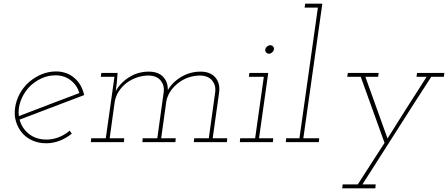

<svg xmlns="http://www.w3.org/2000/svg" viewBox="-20 -770 2427 1040"><path d="M281 -362Q328 -362 362.5 -335.5Q397 -309 410 -266Q328 -235 246.5 -204Q165 -173 82 -141Q77 -182 91.5 -222Q106 -262 133 -293Q161 -324 199.5 -343Q238 -362 281 -362ZM436 -255Q430 -282 417.5 -305Q405 -328 387 -344Q367 -363 340.5 -373Q314 -383 284 -383Q243 -383 205.5 -367.5Q168 -352 138 -326Q108 -300 88 -264Q68 -228 62 -188Q56 -147 66.5 -112Q77 -77 100 -50Q122 -24 155.5 -9Q189 6 230 6Q269 6 304 -8Q339 -22 369 -46Q366 -50 363 -54Q360 -58 357 -62Q332 -40 299 -27Q266 -14 232 -14Q176 -14 137.5 -44Q99 -74 86 -122Q174 -156 261 -188.5Q348 -221 436 -255Z M1032 -21 1030 0H1209L1211 -21H1132L1167 -270Q1173 -320 1146 -351Q1119 -382 1066 -382Q1011 -382 963.5 -354.5Q916 -327 889 -282Q890 -327 863 -354.5Q836 -382 786 -382Q729 -382 681.5 -353Q634 -324 607 -277Q609 -291 610 -301.5Q611 -312 613 -326L617 -375H529L526 -354H600L553 -21H474L472 0H651L653 -21H574L601 -216Q606 -248 623 -274.5Q640 -301 666 -321Q691 -340 722.5 -350.5Q754 -361 787 -361Q830 -359 850.5 -333.5Q871 -308 867 -273L832 -21H753L751 0H930L932 -21H853L881 -222Q887 -252 904.5 -277.5Q922 -303 948 -322Q972 -341 1003 -351Q1034 -361 1066 -361Q1109 -359 1129.5 -333.5Q1150 -308 1146 -273L1111 -21Z M1281 -21 1279 0H1458L1460 -21H1383L1433 -375H1331L1328 -354H1409L1362 -21ZM1417 -502Q1415 -493 1421.5 -486Q1428 -479 1437 -479Q1446 -479 1454 -486Q1462 -493 1464 -502Q1465 -512 1459 -518.5Q1453 -525 1444 -525Q1435 -525 1427 -518.5Q1419 -512 1417 -502Z M1530 -21 1528 0H1707L1709 -21H1623L1726 -750H1633L1630 -729H1702L1602 -21Z M1836 229 1834 250H2013L2015 229H1943Q2037 83 2129 -62.5Q2221 -208 2316 -354H2384L2387 -375H2239L2236 -354H2291Q2237 -270 2183 -185Q2129 -100 2079 -20Q2049 -104 2019 -187Q1989 -270 1959 -354H2028L2031 -375H1864L1861 -354H1934Q1966 -264 1998.5 -175Q2031 -86 2063 4Q2027 59 1990.5 116Q1954 173 1918 229Z"/></svg>

Font: Josefin Slab Thin ExtraLight
Style: Italic
Weight: 250
Italic angle: -12°
Version: Version 2.000